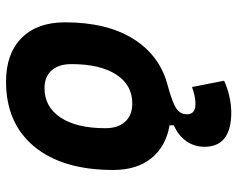

<svg xmlns="http://www.w3.org/2000/svg" viewBox="-94 -473 774 626"><g transform="rotate(-90 293.0 -160.0)"><path d="M239.3 207Q127.4 207 127.4 119.6Q127.4 86.4 146 60.1Q164.6 33.7 197.3 20V5.9Q127.9 -6.3 89.8 -54Q51.8 -101.6 51.8 -177.7Q51.8 -342.8 127.9 -435.1Q204.1 -527.3 339.8 -527.3Q431.2 -527.3 482.2 -476.6Q533.2 -425.8 533.2 -335Q533.2 -197.8 478.5 -111.1Q423.8 -24.4 324.7 0.5Q270 15.6 251.7 28.3Q233.4 41 233.4 62.5Q233.4 90.3 267.1 90.3Q280.3 90.3 294.2 87.2Q308.1 84 322.3 79.1L342.8 183.6Q321.8 193.8 293.5 200.4Q265.1 207 239.3 207ZM268.6 -115.7Q329.1 -115.7 363 -168.2Q397 -220.7 397 -314Q397 -355.5 376.5 -378.7Q356 -401.9 318.8 -401.9Q257.3 -401.9 222.7 -349.4Q188 -296.9 188 -203.6Q188 -162.1 209.2 -138.9Q230.5 -115.7 268.6 -115.7Z"/></g></svg>

Font: CaskaydiaCove NFP
Style: Bold Italic
Weight: 700
Italic angle: -10°
Designer: Aaron Bell
Foundry: Saja Typeworks
Version: Version 2111.001; VTT 6.35;Nerd Fonts 3.1.1